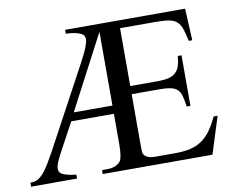

<svg xmlns="http://www.w3.org/2000/svg" viewBox="-84 -743 1028 838"><g transform="rotate(-10 430.5 -324.0)"><path d="M792.5 0H306.2V-17.6H329.6Q369.1 -17.6 388.2 -41Q399.4 -56.2 399.9 -114.7V-250.5H210.9L150.9 -139.6Q134.3 -109.4 125.5 -89.4Q116.7 -69.3 116.7 -56.6Q116.7 -37.1 137.7 -29.1Q158.7 -21 192.4 -17.6V0H-11.2V-17.6Q9.8 -17.6 23.9 -25.9Q30.8 -30.3 38.8 -37.6Q46.9 -44.9 56.2 -57.4Q65.4 -69.8 76.4 -87.6Q87.4 -105.5 101.6 -131.3L299.8 -499.5Q318.4 -533.7 327.4 -557.1Q336.4 -580.6 336.4 -592.3Q336.4 -600.6 333 -607.2Q329.6 -613.8 320.3 -618.4Q311 -623 295.2 -626.7Q279.3 -630.4 253.9 -631.3V-648.4H785.6L792.5 -507.3H776.9Q770 -540.5 762.9 -561.3Q755.9 -582 743.2 -593.8Q730.5 -605.5 708.5 -609.6Q686.5 -613.8 650.4 -613.8H491.2V-357.4H614.3Q642.1 -357.4 661.1 -362.1Q680.2 -366.7 692.4 -377.9Q704.6 -389.2 710.4 -407Q716.3 -424.8 718.3 -450.7H734.9V-226.6H718.3Q714.4 -254.9 709.5 -273.4Q704.6 -292 693.8 -302.5Q683.1 -313 664.3 -317.1Q645.5 -321.3 614.3 -321.3H491.2V-106.4Q491.2 -87.4 491.5 -73.2Q491.7 -59.1 495.1 -54.7Q497.1 -51.8 500.5 -48.1Q503.9 -44.4 509.5 -41.5Q515.1 -38.6 524.2 -36.6Q533.2 -34.7 546.9 -34.7H633.3Q673.8 -34.7 703.1 -42Q732.4 -49.3 754.4 -65.2Q776.4 -81.1 793.5 -105.2Q810.5 -129.4 827.1 -163.6H844.2ZM399.9 -613.8 228.5 -287.1H399.9Z"/></g></svg>

Font: Kitab
Style: Regular
Weight: 400
Designer: SIL International
Foundry: Khaled Hosny
Version: Version 1.000